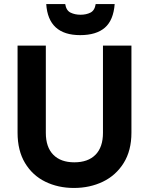

<svg xmlns="http://www.w3.org/2000/svg" viewBox="-20 -924 737 951"><path d="M303 -904Q308 -872 329.5 -861.5Q351 -851 379 -851Q407 -851 428 -861.5Q449 -872 454 -904H548Q542 -824 499.5 -787Q457 -750 377 -750Q219 -750 209 -904ZM207 -698V-266Q207 -195 244 -157.5Q281 -120 348 -120Q416 -120 453 -157.5Q490 -195 490 -266V-698H631V-267Q631 -178 592.5 -116.5Q554 -55 489.5 -24Q425 7 346 7Q268 7 204.5 -24Q141 -55 104 -116.5Q67 -178 67 -267V-698Z"/></svg>

Font: Fz Poppins SemBd
Style: Regular
Weight: 600
Designer: Ninad Kale (Devanagari), Jonny Pinhorn (Latin)
Foundry: Indian Type Foundry
Version: Vit hóa bi Vntype.Com & FontZin.Com